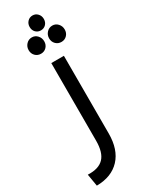

<svg xmlns="http://www.w3.org/2000/svg" viewBox="-273 -774 782 1031"><g transform="rotate(-30 117.5 -259.0)"><path d="M189.9 -694.8Q189.9 -674.8 177.5 -661.9Q165 -648.9 146 -648.9Q127 -648.9 114.5 -661.9Q102.1 -674.8 102.1 -694.8Q102.1 -714.4 114.7 -727.8Q127.4 -741.2 146 -741.2Q164.6 -741.2 177.2 -727.8Q189.9 -714.4 189.9 -694.8ZM84 -641.1Q104 -641.1 117.9 -626Q131.8 -610.8 131.8 -589.8Q131.8 -568.4 118.2 -554.2Q104.5 -540 84 -540Q63 -540 49.1 -554.2Q35.2 -568.4 35.2 -589.8Q35.2 -610.8 49.3 -626Q63.5 -641.1 84 -641.1ZM210.9 -641.1Q231 -641.1 244.9 -626Q258.8 -610.8 258.8 -589.8Q258.8 -568.4 245.1 -554.2Q231.4 -540 210.9 -540Q189.9 -540 176 -554.2Q162.1 -568.4 162.1 -589.8Q162.1 -610.8 176.3 -626Q190.4 -641.1 210.9 -641.1ZM-11.2 223.1 -23.9 147.9Q43 150.9 74.5 117.9Q106 85 106 12.2V-469.2H184.1V12.2Q184.1 111.8 132.6 167Q81.1 222.2 -11.2 223.1Z"/></g></svg>

Font: Montserrat-Arabic Light
Style: Regular
Weight: 300
Designer: Mohamed Gaber
Foundry: Kief Type Foundry
Version: Version 5.008;PS 005.008;hotconv 1.0.88;makeotf.lib2.5.64775